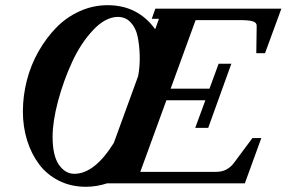

<svg xmlns="http://www.w3.org/2000/svg" viewBox="-20 -696 1088 729"><path d="M305.7 13.2Q249.5 13.2 203.9 -9.8Q158.2 -32.7 128.7 -72Q99.1 -111.3 83 -162.8Q66.9 -214.4 66.9 -272.9Q66.9 -332 82 -390.9Q97.2 -449.7 126.2 -500.7Q155.3 -551.8 193.8 -591.3Q232.4 -630.9 283 -653.6Q333.5 -676.3 388.7 -676.3Q502.9 -676.3 569.3 -585L583.5 -624.5H556.2L569.8 -663.1H1048.3L986.3 -494.1H953.1L954.6 -597.7Q955.1 -609.9 940.7 -614.7Q926.3 -619.6 893.1 -619.6H722.7L627.9 -359.4H775.4L810.1 -454.1H858.4L770.5 -210.4H721.2L759.8 -315.4H611.8L512.7 -43.5H801.3Q843.3 -43.5 869.1 -78.6L938.5 -171.9H972.2L909.7 0H386.7Q347.7 13.2 305.7 13.2ZM262.2 -36.1Q338.9 -36.1 412.1 -153.3L504.4 -406.7Q511.7 -445.3 510.5 -485.4Q509.3 -525.4 502.4 -557.9Q495.6 -590.3 476.1 -611.1Q456.5 -631.8 427.7 -631.8Q380.9 -631.8 334 -582.3Q287.1 -532.7 254.2 -461.4Q221.2 -390.1 200.4 -312.3Q179.7 -234.4 179.7 -176.8Q179.7 -105 203.6 -70.6Q227.5 -36.1 262.2 -36.1Z"/></svg>

Font: Elstob 8pt
Style: Bold Italic
Weight: 700
Italic angle: -20°
Designer: Peter S. Baker
Version: Version 1.015